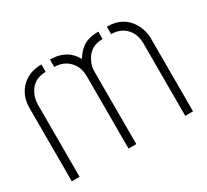

<svg xmlns="http://www.w3.org/2000/svg" viewBox="-108 -671 901 836"><g transform="rotate(-30 342.0 -253.5)"><path d="M37.1 0V-368.2Q37.1 -433.6 81.1 -473.6Q118.2 -506.8 176.8 -506.8V-469.7Q114.3 -469.7 87.9 -415Q76.2 -390.6 76.2 -363.3V0ZM219.7 -469.7V-506.8Q293.9 -506.8 331.1 -456.1Q335.9 -448.2 341.8 -439.5Q372.1 -489.3 415 -501Q436.5 -506.8 462.9 -506.8V-469.7Q400.4 -469.7 374 -416Q361.3 -391.6 361.3 -363.3V0H322.3V-363.3Q322.3 -423.8 276.4 -454.1Q251 -469.7 219.7 -469.7ZM505.9 -469.7V-506.8Q597.7 -506.8 633.8 -426.8Q646.5 -396.5 646.5 -368.2V0H607.4V-363.3Q607.4 -426.8 559.6 -456.1Q535.2 -469.7 505.9 -469.7Z"/></g></svg>

Font: Post No Bills Colombo
Style: Light
Weight: 400
Designer: Kosala Senevirathne, Siva Puranthara, Lasantha Premarathna, Tharique Azeez
Foundry: Mooniak
Version: Version 1.220 ; ttfautohint (v1.5)